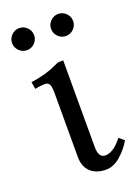

<svg xmlns="http://www.w3.org/2000/svg" viewBox="-125 -675 541 743"><g transform="rotate(-20 146.0 -303.0)"><path d="M179.4 -540.3Q166 -553.7 166 -572.3Q166 -590.8 179.4 -604.2Q192.9 -617.7 211.4 -617.7Q230 -617.7 243.4 -604.2Q256.8 -590.8 256.8 -572.3Q256.8 -553.7 243.4 -540.3Q230 -526.9 211.4 -526.9Q192.9 -526.9 179.4 -540.3ZM18.8 -540.3Q5.4 -553.7 5.4 -572.3Q5.4 -590.8 18.8 -604.2Q32.2 -617.7 50.8 -617.7Q69.3 -617.7 82.8 -604.2Q96.2 -590.8 96.2 -572.3Q96.2 -553.7 82.8 -540.3Q69.3 -526.9 50.8 -526.9Q32.2 -526.9 18.8 -540.3ZM168.5 -441.9V-86.4Q168.5 -40.5 196.3 -40.5Q230.5 -40.5 266.6 -87.4L287.6 -69.8Q269 -37.6 240.2 -12.7Q211.4 12.2 181.6 12.2Q139.6 12.2 116.7 -10Q93.8 -32.2 93.8 -71.3V-335.4Q93.8 -361.8 88.1 -371.1Q82.5 -380.4 71.3 -380.4Q53.7 -380.4 29.3 -375.5L24.4 -404.8Q86.4 -413.1 129.4 -434.1Q145 -441.9 153.3 -441.9Z"/></g></svg>

Font: Libertinage
Style: f
Weight: 400
Designer: OSP
Foundry: OSP
Version: Version 1.0; 2008; OFL relea